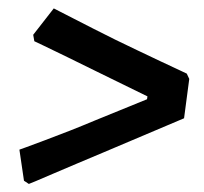

<svg xmlns="http://www.w3.org/2000/svg" viewBox="-20 -500 492 462"><path d="M435.4 -310.1 422.9 -215.4 229.3 -133.4Q197.5 -119.8 165.4 -106.5Q133.2 -93.1 107.3 -81.8Q81.4 -70.5 65.4 -63.9Q49.4 -57.4 49.4 -57.4L37.7 -65.1L26.7 -139.9Q26.7 -139.9 43.9 -146.1Q61 -152.4 88.5 -162.7Q116 -173 148 -185.5Q179.9 -198.1 209.6 -210.6L333.8 -261.2L334.8 -268.1L211.2 -328.6Q176.5 -345.7 142.4 -362.4Q108.2 -379.1 85.4 -390Q62.6 -400.8 62.6 -400.8L59.9 -416.3L109.4 -479.8Q109.4 -479.8 122.4 -473.1Q135.4 -466.5 156.8 -455.5Q178.2 -444.5 204.5 -431.1Q230.9 -417.7 257.1 -404.7Q281.2 -393.1 310.3 -379.1Q339.5 -365 366.9 -352.2Q394.2 -339.5 411.8 -331.2Q429.4 -322.9 429.4 -322.9Z"/></svg>

Font: Alegreya
Style: Italic
Weight: 400
Italic angle: -7°
Designer: Juan Pablo del Peral
Foundry: Huerta Tipografica
Version: Version 2.009